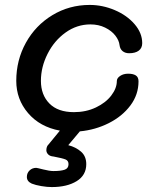

<svg xmlns="http://www.w3.org/2000/svg" viewBox="-20 -534 631 779"><path d="M146 -206Q146 -149 180.5 -114Q215 -79 280 -79Q329 -79 369 -98Q409 -117 431.5 -146.5Q454 -176 454 -205Q454 -217 467.5 -226Q481 -235 500 -235Q520 -235 531 -228Q542 -221 542 -204Q542 -150 509 -106Q476 -62 421.5 -34.5Q367 -7 304 -1L257 55Q288 63 309 81.5Q330 100 330 132Q330 177 291 201Q252 225 190 225Q171 225 147.5 221Q124 217 109 211Q89 202 89 184Q89 168 100 157.5Q111 147 127 147Q130 147 155.5 153.5Q181 160 197 160Q227 160 242.5 154.5Q258 149 258 132Q258 118 246 113Q234 108 197 101Q183 100 175.5 92.5Q168 85 168 75Q168 66 172 58L223 -4Q142 -19 94 -75Q46 -131 46 -206Q46 -290 85 -360.5Q124 -431 192.5 -472.5Q261 -514 344 -514Q396 -514 445.5 -493Q495 -472 526 -436Q557 -400 557 -359Q557 -339 543 -328.5Q529 -318 504 -318Q488 -318 477.5 -326.5Q467 -335 465 -351Q463 -370 448 -389.5Q433 -409 406.5 -422Q380 -435 347 -435Q292 -435 246 -402Q200 -369 173 -315.5Q146 -262 146 -206Z"/></svg>

Font: Mali Medium
Style: Italic
Weight: 500
Italic angle: -10°
Version: Version 1.000; ttfautohint (v1.6)